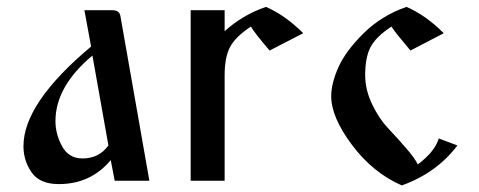

<svg xmlns="http://www.w3.org/2000/svg" viewBox="-20 -530 1405 563"><path d="M48.8 -101.6Q48.8 -227.5 247.1 -393.6L227.5 -500H309.6Q330.1 -500 333 -483.4L418 0H316.4L304.7 -60.5Q246.1 9.8 152.3 9.8Q96.7 9.8 72.8 -24.4Q48.8 -58.6 48.8 -101.6ZM142.6 -174.8Q142.6 -136.7 162.1 -101.1Q181.6 -65.4 221.7 -65.4Q270.5 -65.4 297.9 -103.5L251 -367.2Q142.6 -276.4 142.6 -174.8Z M539.1 0V-500H638.7V-438.5Q691.4 -486.3 759.8 -509.8Q816.4 -485.4 869.1 -432.6L770.5 -381.8Q724.6 -435.5 715.8 -452.1Q669.9 -421.9 654.3 -391.6Q638.7 -361.3 638.7 -309.6V0Z M951.2 -248Q951.2 -285.2 972.2 -332.5Q993.2 -379.9 1045.9 -432.1Q1098.6 -484.4 1171.9 -509.8Q1228.5 -485.4 1281.2 -432.6L1183.6 -381.8Q1135.7 -438.5 1127.9 -452.1Q1082 -421.9 1066.4 -391.6Q1050.8 -361.3 1050.8 -309.6Q1050.8 -266.6 1071.3 -224.1Q1091.8 -181.6 1117.2 -154.8Q1142.6 -127.9 1169.4 -97.2Q1196.3 -66.4 1205.1 -47.9Q1254.9 -85 1266.6 -124L1321.3 -103.5Q1259.8 -22.5 1158.2 13.7Q1073.2 -23.4 1012.2 -105Q951.2 -186.5 951.2 -248Z"/></svg>

Font: TriodPostnaja
Style: Medium
Weight: 500
Version: 20110805